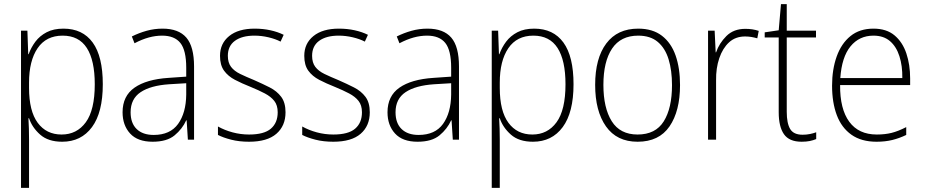

<svg xmlns="http://www.w3.org/2000/svg" viewBox="-20 -678 4492 932"><path d="M288 -539Q381 -539 430 -471.5Q479 -404 479 -269Q479 -132 426.5 -61Q374 10 282 10Q214 10 175 -24.5Q136 -59 121 -104H118Q121 -55 121 -1V234H82V-529H113L117 -415H119Q131 -448 152 -476Q173 -504 206.5 -521.5Q240 -539 288 -539ZM284 -505Q204 -505 162.5 -444Q121 -383 121 -277V-251Q121 -139 163 -82Q205 -25 279 -25Q353 -25 396.5 -84.5Q440 -144 440 -269Q440 -385 401.5 -445Q363 -505 284 -505Z M769 -539Q847 -539 884.5 -495.5Q922 -452 922 -355V0H892L886 -94H884Q865 -52 827.5 -21Q790 10 721 10Q648 10 611.5 -30Q575 -70 575 -133Q575 -212 633 -252.5Q691 -293 798 -300L884 -306V-349Q884 -434 855.5 -469.5Q827 -505 767 -505Q735 -505 702 -496Q669 -487 633 -468L620 -501Q654 -518 691.5 -528.5Q729 -539 769 -539ZM801 -269Q711 -263 662.5 -230.5Q614 -198 614 -133Q614 -80 643.5 -51.5Q673 -23 726 -23Q806 -23 844.5 -76.5Q883 -130 884 -219V-274Z M1366 -133Q1366 -67 1321.5 -28.5Q1277 10 1189 10Q1141 10 1102 0Q1063 -10 1038 -23V-64Q1070 -46 1109 -35.5Q1148 -25 1189 -25Q1262 -25 1295 -53.5Q1328 -82 1328 -133Q1328 -167 1311.5 -188Q1295 -209 1265.5 -224.5Q1236 -240 1197 -256Q1154 -273 1120.5 -290.5Q1087 -308 1067.5 -335Q1048 -362 1048 -407Q1048 -467 1092.5 -503Q1137 -539 1216 -539Q1257 -539 1293 -531Q1329 -523 1357 -509L1342 -476Q1317 -489 1283 -497Q1249 -505 1215 -505Q1155 -505 1120.5 -480Q1086 -455 1086 -407Q1086 -374 1101.5 -353.5Q1117 -333 1146 -319Q1175 -305 1214 -289Q1255 -271 1289.5 -253.5Q1324 -236 1345 -208Q1366 -180 1366 -133Z M1775 -133Q1775 -67 1730.5 -28.5Q1686 10 1598 10Q1550 10 1511 0Q1472 -10 1447 -23V-64Q1479 -46 1518 -35.5Q1557 -25 1598 -25Q1671 -25 1704 -53.5Q1737 -82 1737 -133Q1737 -167 1720.5 -188Q1704 -209 1674.5 -224.5Q1645 -240 1606 -256Q1563 -273 1529.5 -290.5Q1496 -308 1476.5 -335Q1457 -362 1457 -407Q1457 -467 1501.5 -503Q1546 -539 1625 -539Q1666 -539 1702 -531Q1738 -523 1766 -509L1751 -476Q1726 -489 1692 -497Q1658 -505 1624 -505Q1564 -505 1529.5 -480Q1495 -455 1495 -407Q1495 -374 1510.5 -353.5Q1526 -333 1555 -319Q1584 -305 1623 -289Q1664 -271 1698.5 -253.5Q1733 -236 1754 -208Q1775 -180 1775 -133Z M2055 -539Q2133 -539 2170.5 -495.5Q2208 -452 2208 -355V0H2178L2172 -94H2170Q2151 -52 2113.5 -21Q2076 10 2007 10Q1934 10 1897.5 -30Q1861 -70 1861 -133Q1861 -212 1919 -252.5Q1977 -293 2084 -300L2170 -306V-349Q2170 -434 2141.5 -469.5Q2113 -505 2053 -505Q2021 -505 1988 -496Q1955 -487 1919 -468L1906 -501Q1940 -518 1977.5 -528.5Q2015 -539 2055 -539ZM2087 -269Q1997 -263 1948.5 -230.5Q1900 -198 1900 -133Q1900 -80 1929.5 -51.5Q1959 -23 2012 -23Q2092 -23 2130.5 -76.5Q2169 -130 2170 -219V-274Z M2573 -539Q2666 -539 2715 -471.5Q2764 -404 2764 -269Q2764 -132 2711.5 -61Q2659 10 2567 10Q2499 10 2460 -24.5Q2421 -59 2406 -104H2403Q2406 -55 2406 -1V234H2367V-529H2398L2402 -415H2404Q2416 -448 2437 -476Q2458 -504 2491.5 -521.5Q2525 -539 2573 -539ZM2569 -505Q2489 -505 2447.5 -444Q2406 -383 2406 -277V-251Q2406 -139 2448 -82Q2490 -25 2564 -25Q2638 -25 2681.5 -84.5Q2725 -144 2725 -269Q2725 -385 2686.5 -445Q2648 -505 2569 -505Z M3281 -265Q3281 -139 3230 -64.5Q3179 10 3075 10Q2974 10 2921.5 -64.5Q2869 -139 2869 -266Q2869 -395 2923 -467Q2977 -539 3078 -539Q3148 -539 3193 -504.5Q3238 -470 3259.5 -408.5Q3281 -347 3281 -265ZM2909 -266Q2909 -154 2949.5 -89.5Q2990 -25 3075 -25Q3162 -25 3202 -89Q3242 -153 3242 -265Q3242 -336 3225.5 -390Q3209 -444 3173 -474.5Q3137 -505 3078 -505Q2993 -505 2951 -442Q2909 -379 2909 -266Z M3598 -538Q3634 -538 3663 -528L3656 -492Q3642 -496 3627.5 -498.5Q3613 -501 3597 -501Q3550 -501 3519 -472.5Q3488 -444 3471.5 -395.5Q3455 -347 3456 -288V0H3417V-529H3449L3454 -424H3456Q3471 -468 3506 -503Q3541 -538 3598 -538Z M3876 -24Q3895 -24 3912 -27.5Q3929 -31 3942 -36V-3Q3928 3 3911 6.5Q3894 10 3871 10Q3811 10 3785.5 -26.5Q3760 -63 3760 -133V-496H3692V-521L3760 -531L3771 -658H3799V-529H3941V-496H3799V-135Q3799 -80 3815.5 -52Q3832 -24 3876 -24Z M4220 -539Q4283 -539 4322 -506.5Q4361 -474 4379.5 -419Q4398 -364 4398 -297V-265H4058Q4057 -149 4102.5 -87Q4148 -25 4236 -25Q4276 -25 4308 -33Q4340 -41 4379 -61V-23Q4346 -7 4311.5 1.5Q4277 10 4235 10Q4161 10 4113 -24Q4065 -58 4042 -119Q4019 -180 4019 -262Q4019 -341 4041.5 -404Q4064 -467 4108.5 -503Q4153 -539 4220 -539ZM4220 -505Q4151 -505 4108.5 -453Q4066 -401 4059 -299H4360Q4361 -358 4346 -405Q4331 -452 4300 -478.5Q4269 -505 4220 -505Z"/></svg>

Font: Noto Sans Gurmukhi SemiCondensed ExtraLight
Style: Regular
Weight: 200
Width: 4
Designer: Jelle Bosma - Monotype Design Team
Foundry: Monotype Imaging Inc.
Version: Version 2.004; ttfautohint (v1.8.4.7-5d5b)